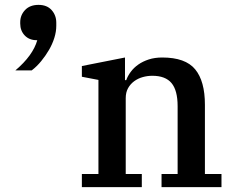

<svg xmlns="http://www.w3.org/2000/svg" viewBox="-20 -768 960 788"><path d="M43 -479Q115 -540 133 -603H131Q100 -603 81.5 -622.5Q63 -642 63 -671V-677Q63 -706 83 -727Q103 -748 138 -748Q173 -748 192 -726.5Q211 -705 211 -675V-662Q211 -638 203 -612.5Q195 -587 181 -563Q167 -539 149 -517Q131 -495 110 -479H43ZM316 -54H384V-440L316 -453V-497L493 -532V-439H498Q504 -456 516.5 -473Q529 -490 547.5 -503Q566 -516 590.5 -524Q615 -532 646 -532Q741 -532 781 -483.5Q821 -435 821 -338V-54H889V0H643V-54H709V-332Q709 -397 684 -427Q659 -457 605 -457Q585 -457 565.5 -451.5Q546 -446 530.5 -434.5Q515 -423 505.5 -406Q496 -389 496 -365V-54H562V0H316Z"/></svg>

Font: IBM Plex Serif Medium
Style: Regular
Weight: 500
Designer: Mike Abbink, Paul van der Laan, Pieter van Rosmalen
Foundry: Bold Monday
Version: Version 2.5